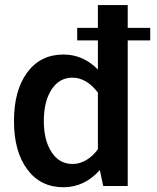

<svg xmlns="http://www.w3.org/2000/svg" viewBox="-20 -746 630 770"><path d="M289.6 -634.3V-584H372.6V-467.3C333 -507.3 287.1 -527.3 234.4 -527.3C172.9 -527.3 124.5 -503.4 89.4 -455.6C53.7 -407.7 36.1 -342.8 36.1 -260.7C36.1 -179.2 53.7 -114.3 89.4 -66.9C124.5 -19 172.9 4.9 234.4 4.9C290.5 4.9 339.4 -18.1 380.4 -64L394 0H492.2V-584H582.5V-634.3H492.2V-725.6H372.6V-634.3ZM155.8 -260.7C155.8 -313 166 -355.5 187 -387.2C207.5 -418.9 235.4 -434.6 271 -434.6C309.6 -434.6 345.2 -411.6 372.6 -374.5V-147.5C345.7 -110.8 310.1 -88.4 271 -88.4C235.4 -88.4 207.5 -104 187 -135.7C166 -167.5 155.8 -209 155.8 -260.7Z"/></svg>

Font: Estedad SemiBold
Style: Regular
Weight: 600
Designer: Amin Abedi
Version: Version 7.3